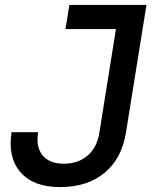

<svg xmlns="http://www.w3.org/2000/svg" viewBox="-20 -750 640 780"><path d="M224 10Q116 10 63.5 -50Q11 -110 27 -213H135Q125 -153 153 -119Q181 -85 239 -85Q298 -85 336.5 -118.5Q375 -152 384 -213L451 -632H246L262 -730H575L492 -213Q475 -106 405 -48Q335 10 224 10Z"/></svg>

Font: NKDuy Mono SemiBold
Style: Italic
Weight: 600
Italic angle: -9°
Monospace: yes
Designer: NKDuy
Foundry: NKDuy
Version: Version 2.251; ttfautohint (v1.8.4.7-5d5b)